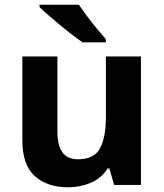

<svg xmlns="http://www.w3.org/2000/svg" viewBox="-20 -786 697 816"><path d="M579 -546V0H465L445 -70H437Q411 -28 365.5 -9Q320 10 269 10Q181 10 128 -37.5Q75 -85 75 -190V-546H224V-227Q224 -169 245 -139Q266 -109 312 -109Q380 -109 405 -155.5Q430 -202 430 -289V-546ZM315 -766Q330 -744 350.5 -716.5Q371 -689 392.5 -663.5Q414 -638 430 -619V-606H331Q312 -619 286.5 -638.5Q261 -658 234.5 -680Q208 -702 185 -722Q162 -742 148 -756V-766Z"/></svg>

Font: Noto Sans Sundanese
Style: Bold
Weight: 700
Version: Version 2.003